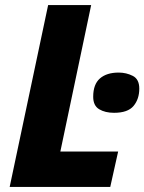

<svg xmlns="http://www.w3.org/2000/svg" viewBox="-20 -734 567 754"><path d="M18 0 169 -714H338L217 -139H444L413 0ZM428 -291Q393 -291 369.5 -305Q346 -319 346 -354Q346 -403 372.5 -426Q399 -449 446 -449Q476 -449 501.5 -436Q527 -423 527 -386Q527 -345 504.5 -318Q482 -291 428 -291Z"/></svg>

Font: Noto Sans Disp ExtBd
Style: Italic
Weight: 800
Italic angle: -12°
Designer: Monotype Design Team
Foundry: Monotype Imaging Inc.
Version: Version 2.000;GOOG;noto-source:20170915:90ef993387c0